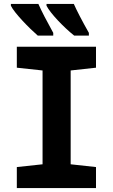

<svg xmlns="http://www.w3.org/2000/svg" viewBox="-20 -950 570 970"><path d="M355 -770H429V-784C396 -842 367 -898 353 -930H215V-921C234 -883 302 -812 355 -770ZM171 -770H249V-784C217 -842 189 -895 174 -930H35V-921C52 -885 128 -807 171 -770ZM65 0H465V-106L337 -120V-594L465 -608V-714H65V-608L195 -594V-120L65 -106Z"/></svg>

Font: Noto Sans Mono Condensed ExtraBold
Style: Regular
Weight: 800
Width: 3
Designer: Monotype Design Team
Foundry: Monotype Imaging Inc.
Version: Version 2.014